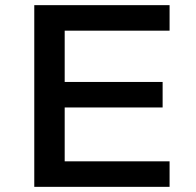

<svg xmlns="http://www.w3.org/2000/svg" viewBox="-20 -725 762 745"><path d="M113 0V-705H638V-606H231V-407H611V-308H231V-99H638V0Z"/></svg>

Font: Nunito Sans 7pt SemiExpanded SemiBold
Style: Regular
Weight: 600
Width: 6
Designer: Vernon Adams
Foundry: Vernon Adams
Version: Version 3.101;gftools[0.9.27]